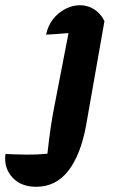

<svg xmlns="http://www.w3.org/2000/svg" viewBox="-154 -516 444 737"><path d="M247 -435 176 -32Q155 80 107.5 140.5Q60 201 -15 201Q-74 201 -107 164.5Q-140 128 -133 75Q-94 77 -53 77.5Q-12 78 28 74Q34 18 41 -29Q48 -76 57 -120L109 -389Q86 -387 65 -385.5Q44 -384 23 -383Q30 -418 50 -443Q70 -468 97.5 -482Q125 -496 153 -496Q182 -496 207 -480.5Q232 -465 247 -435Z"/></svg>

Font: Piazzolla
Style: Bold Italic
Weight: 700
Italic angle: -11.3°
Designer: Juan Pablo del Peral
Foundry: Huerta Tipografica
Version: Version 1.330